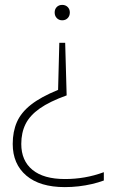

<svg xmlns="http://www.w3.org/2000/svg" viewBox="-20 -565 466 785"><path d="M246.5 -390 252.5 -175Q183 -150 142.5 -121.5Q102 -93 84.5 -57.8Q67 -22.5 67 23.5Q67 92 112.8 129.5Q158.5 167 245.5 167Q286.5 167 325.8 160.2Q365 153.5 404.5 139V173Q381.5 181.5 355.5 187.5Q329.5 193.5 301.5 196.8Q273.5 200 245 200Q143 200 87.5 152.8Q32 105.5 32 23.5Q32 -27 49.2 -66.2Q66.5 -105.5 107 -137.2Q147.5 -169 217.5 -197.5L222.5 -390ZM234.5 -545Q248 -545 256.8 -536.2Q265.5 -527.5 265.5 -514Q265.5 -500 256.8 -491Q248 -482 234.5 -482Q221 -482 212.2 -491Q203.5 -500 203.5 -514Q203.5 -527.5 212 -536.2Q220.5 -545 234.5 -545Z"/></svg>

Font: Encode Sans SC Condensed Thin Thin
Style: Regular
Weight: 250
Version: Version 3.002